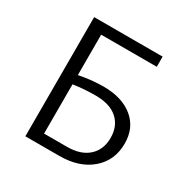

<svg xmlns="http://www.w3.org/2000/svg" viewBox="-152 -788 892 918"><g transform="rotate(30 293.5 -329.0)"><path d="M315 -393Q417 -393 477.5 -343.5Q538 -294 538 -207Q538 -114 472 -57Q406 0 296 0H109V-658H487V-602H180V-379Q250 -393 315 -393ZM307 -56Q382 -56 424 -94Q466 -132 466 -197Q466 -262 424 -299.5Q382 -337 303 -337Q242 -337 180 -328V-56Z"/></g></svg>

Font: EauTestInfant
Style: Regular
Weight: 400
Designer: Christian Thalmann (Catharsis Fonts)
Version: Version 0.001;PS 000.001;hotconv 1.0.88;makeotf.lib2.5.64775